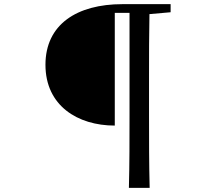

<svg xmlns="http://www.w3.org/2000/svg" viewBox="-20 -768 1040 925"><path d="M802 -709V-748H570C350 -748 199 -650 199 -456C199 -259 354 -163 533 -163V-706H604V-212C604 -95 604 23 601 137H701C698 22 698 -95 698 -212V-400C698 -501 698 -601 700 -700Z"/></svg>

Font: Noto Serif CJK JP Medium
Style: Regular
Weight: 500
Designer: Ryoko NISHIZUKA 西塚涼子 (kana & ideographs); Frank Grießhammer (Latin, Greek & Cyrillic); Wenlong ZHANG 张文龙 (bopomofo); San
Foundry: Adobe Systems Incorporated
Version: Version 1.000;PS 1;hotconv 16.6.53;makeotf.lib2.5.65590